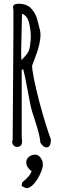

<svg xmlns="http://www.w3.org/2000/svg" viewBox="-20 -789 329 1028"><path d="M95.7 207 120.6 218.8C135.3 218.3 149.4 209.5 164.1 192.4C177.2 176.8 188 159.2 196.3 139.6C205.1 119.6 209.5 104.5 209.5 95.7C209.5 90.8 209 85 208.5 81.5V77.6C198.7 51.8 186 39.1 167.5 39.1C144 39.1 120.6 55.7 120.6 79.1C120.6 97.7 129.9 113.8 148.9 126.5C146 142.6 129.4 163.1 99.1 187.5ZM51.8 -625C50.8 -429.7 48.8 -232.4 47.9 -37.1L44.9 -32.2C44.9 -15.1 56.2 -2.4 70.8 -2.4C89.4 -2.4 98.1 -12.7 98.1 -31.7L96.2 -56.6V-415C100.6 -416 101.6 -417 104 -418C104.5 -417 104.5 -417.5 104.5 -417.5C111.3 -393.1 117.7 -360.8 126 -314.9L127.4 -307.6C135.3 -265.1 141.1 -236.3 144 -222.2L143.6 -222.7C146.5 -208.5 155.8 -178.2 171.4 -131.3C185.5 -87.4 194.3 -51.8 196.3 -24.9L205.6 -12.7V-13.2C211.9 -3.9 220.2 0 230 0C244.6 0 252.4 -14.2 252.4 -43C236.8 -83 212.9 -160.6 189.5 -248C166 -339.8 151.9 -407.7 151.9 -438C151.9 -439.5 157.7 -454.1 168.9 -482.9C187.5 -529.8 196.8 -570.3 196.8 -604.5C196.8 -616.2 193.8 -631.8 188 -652.3L177.2 -691.4C172.4 -709 161.1 -728.5 146.5 -743.7H147C131.3 -760.3 108.4 -769 79.1 -769C60.1 -769 49.8 -762.7 49.8 -750L51.8 -732.4ZM134.8 -669.9C142.1 -640.6 145 -614.7 145 -590.3C145 -579.6 143.6 -564.9 141.1 -546.4C138.7 -528.3 134.8 -516.6 130.4 -509.3C126.5 -502 118.7 -492.2 106.4 -479.5L94.7 -467.3C93.8 -479.5 93.3 -495.1 93.3 -515.6L97.7 -715.3C115.7 -710 128.9 -692.4 134.8 -669.9Z"/></svg>

Font: Amatic Mod Bold ONEptTWO
Style: Bold
Weight: 700
Designer: David Occhino Design
Foundry: David Occhino Design
Version: Version 1.2